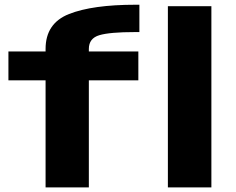

<svg xmlns="http://www.w3.org/2000/svg" viewBox="-20 -812 1022 832"><path d="M177.5 0H365V-464H579.5V-589H365V-600Q365 -646 410.5 -659.5Q456 -673 564 -673H584V-791.5H568Q380.5 -791.5 279 -751.2Q177.5 -711 177.5 -600V-589H16.5V-464H177.5ZM707.5 0H896V-785H707.5Z"/></svg>

Font: Anybody Expanded
Style: Bold
Weight: 700
Width: 7
Designer: Tyler Finck
Foundry: Etcetera Type Company
Version: Version 1.113;gftools[0.9.25]